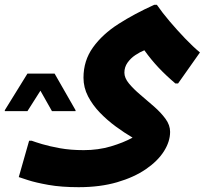

<svg xmlns="http://www.w3.org/2000/svg" viewBox="-115 -514 860 798"><path d="M212 264Q140 264 86.5 254.5Q33 245 1 234.5Q-31 224 -37 222L6 71H17Q30 76 60 85Q90 94 134 102Q178 110 233 110Q293 110 345.5 94.5Q398 79 436 58Q402 38 366.5 12Q331 -14 300.5 -45.5Q270 -77 251 -113.5Q232 -150 232 -191Q232 -262 271.5 -317Q311 -372 377.5 -414.5Q444 -457 526 -494H537Q559 -462 590 -425.5Q621 -389 654 -354.5Q687 -320 716 -296L625 -167H614Q574 -201 543.5 -233.5Q513 -266 485 -305Q467 -298 447.5 -285Q428 -272 415 -253.5Q402 -235 402 -212Q402 -190 421 -167Q440 -144 468.5 -120Q497 -96 525.5 -71Q554 -46 573 -20Q592 6 592 34Q592 74 566.5 114.5Q541 155 491.5 189Q442 223 371.5 243.5Q301 264 212 264ZM101 -52 53 -137 -1 -52H-95V-56L-1 -208H112L199 -56V-52Z"/></svg>

Font: Kufam
Style: Bold
Weight: 700
Designer: Wael Morcos, Artur Schmal
Foundry: Original Type
Version: Version 1.300; ttfautohint (v1.8.3)